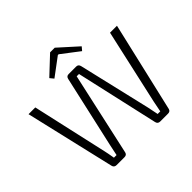

<svg xmlns="http://www.w3.org/2000/svg" viewBox="-206 -1119 1348 1348"><g transform="rotate(-45 468.5 -445.0)"><path d="M622 -737 490 -838H482L348 -738L325 -766L457 -890H503L644 -763ZM765 -19Q760 0 738 0H660Q637 0 632 -23L493 -639H470L333 -20Q328 0 306 0H228Q204 0 199 -22L43 -690H110L236 -129Q242 -104 251 -50H277L294 -131L415 -669Q420 -690 441 -690H516Q538 -690 543 -666L669 -129Q681 -74 685 -50H711L727 -131L852 -690H921Z"/></g></svg>

Font: Taylor Sans Light
Style: Regular
Weight: 300
Italic angle: -8°
Designer: Natanael Gama
Version: Version 1.001 September 8, 2015